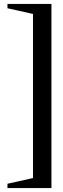

<svg xmlns="http://www.w3.org/2000/svg" viewBox="-20 -754 323 978"><path d="M242 204H18V182L179 146L148 185V-715L179 -676L18 -712V-734H242Z"/></svg>

Font: Platypi Light Medium
Style: Regular
Weight: 500
Version: Version 1.200